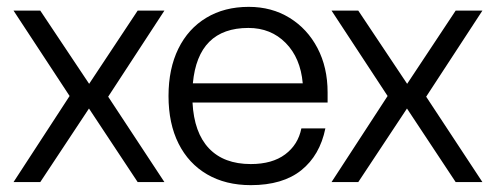

<svg xmlns="http://www.w3.org/2000/svg" viewBox="-20 -531 1446 560"><path d="M19.5 -500H97.5L240 -286.5L381.5 -500H459.5L295.5 -249L459.5 0H381.5L239.5 -214.5L97.5 0H19.5L183 -251Z M471.5 -251Q471.5 -330.5 500.2 -389Q529 -447.5 581.8 -479.2Q634.5 -511 705.5 -511Q772.5 -511 824.5 -479Q876.5 -447 906 -390.8Q935.5 -334.5 935.5 -261.5V-232H541.5Q546 -144 589.5 -98.2Q633 -52.5 711.5 -52.5Q774 -52.5 811.8 -80.8Q849.5 -109 859 -156.5H929Q913 -78 858.8 -34.5Q804.5 9 711.5 9Q638 9 584 -22.5Q530 -54 500.8 -112.2Q471.5 -170.5 471.5 -251ZM704.5 -449.5Q557.5 -449.5 542.5 -288H863Q856.5 -362 813.2 -405.8Q770 -449.5 704.5 -449.5Z M947 -500H1025L1167.5 -286.5L1309 -500H1387L1223 -249L1387 0H1309L1167 -214.5L1025 0H947L1110.5 -251Z"/></svg>

Font: Overused Grotesk Book
Style: Regular
Weight: 375
Version: Version 0.004